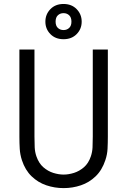

<svg xmlns="http://www.w3.org/2000/svg" viewBox="-20 -942 644 971"><path d="M78.1 -691.4H154.3V-251.5Q154.3 -220.2 155.5 -196.5Q156.7 -172.9 164.1 -151.4Q176.3 -116.2 199.2 -96.2Q222.2 -76.2 249.5 -67.6Q276.9 -59.1 301.8 -59.1Q326.7 -59.1 354 -67.6Q381.3 -76.2 404.5 -96.2Q427.7 -116.2 439.5 -151.4Q446.8 -172.9 448 -196.5Q449.2 -220.2 449.2 -251.5V-691.4H525.4V-251.5Q525.4 -218.8 523.9 -189.7Q522.5 -160.6 512.7 -131.8Q496.1 -81.5 463.6 -50.3Q431.2 -19 389.2 -4.9Q347.2 9.3 301.8 9.3Q256.3 9.3 214.4 -4.9Q172.4 -19 139.9 -50.3Q107.4 -81.5 90.8 -131.8Q81.5 -160.6 79.8 -189.7Q78.1 -218.8 78.1 -251.5ZM301.3 -921.9Q342.3 -921.9 367.7 -895.8Q393.1 -869.6 393.1 -832.5Q393.1 -795.4 367.7 -769.5Q342.3 -743.7 301.3 -743.7Q260.3 -743.7 234.9 -769.5Q209.5 -795.4 209.5 -832.5Q209.5 -869.6 234.9 -895.8Q260.3 -921.9 301.3 -921.9ZM301.3 -875.5Q284.2 -875.5 272.7 -864.7Q261.2 -854 261.2 -832.5Q261.2 -811.5 272.7 -800.8Q284.2 -790 301.3 -790Q318.4 -790 329.8 -800.8Q341.3 -811.5 341.3 -832.5Q341.3 -854 329.8 -864.7Q318.4 -875.5 301.3 -875.5Z"/></svg>

Font: Gidole
Style: Regular
Weight: 400
Version: Version 2.100; ttfautohint (v1.8.4.7-5d5b)